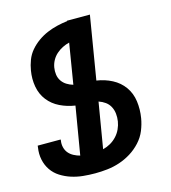

<svg xmlns="http://www.w3.org/2000/svg" viewBox="-110 -824 821 922"><g transform="rotate(-15 300.0 -363.5)"><path d="M250 8Q220 8 190 5Q160 2 132 -7Q104 -16 79.5 -31.5Q55 -47 39 -70.5Q23 -94 17 -123Q11 -152 16 -183L17 -192H131V-187Q128 -170 132 -153.5Q136 -137 146 -125Q156 -113 171 -105Q186 -97 202 -93L242 -331Q202 -337 167 -354Q132 -371 109 -400.5Q86 -430 79 -469Q72 -508 79 -549Q83 -574 92.5 -599Q102 -624 119.5 -644.5Q137 -665 159.5 -681Q182 -697 207 -707.5Q232 -718 257.5 -724Q283 -730 308 -733V-735H422L370 -421Q411 -415 446.5 -396.5Q482 -378 504.5 -346.5Q527 -315 532.5 -274Q538 -233 531 -191Q526 -161 514 -131.5Q502 -102 479.5 -77.5Q457 -53 429.5 -36Q402 -19 372 -9Q342 1 311 4.5Q280 8 250 8ZM258 -430 291 -631Q274 -627 257 -618.5Q240 -610 226 -597.5Q212 -585 203 -568.5Q194 -552 191 -534Q188 -516 190.5 -498.5Q193 -481 202.5 -467Q212 -453 226.5 -444Q241 -435 258 -430ZM316 -94Q336 -99 353.5 -109Q371 -119 385 -134Q399 -149 407.5 -167.5Q416 -186 419 -205Q422 -224 420 -243Q418 -262 409.5 -278Q401 -294 386.5 -304.5Q372 -315 354 -321Z"/></g></svg>

Font: Iosevka XBd Ex Obl
Style: Regular
Weight: 800
Width: 7
Italic angle: -9°
Monospace: yes
Designer: Belleve Invis
Foundry: Belleve Invis
Version: Version 32.5.0; ttfautohint (v1.8.4)